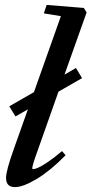

<svg xmlns="http://www.w3.org/2000/svg" viewBox="-20 -745 370 776"><path d="M40.5 11.2Q4.4 11.2 4.4 -25.9Q4.4 -54.2 34.2 -138.2L92.8 -303.2L42.5 -274.4L17.6 -315.4L117.2 -372.6L226.1 -679.7L157.2 -690.9L168.5 -725.1L318.8 -712.9L330.1 -694.8L240.7 -443.4L287.1 -470.2L311.5 -429.2L216.3 -374.5L132.8 -138.2Q110.4 -76.7 110.4 -65.4Q110.4 -61.5 114.7 -61.5Q120.6 -61.5 133.5 -66.9Q146.5 -72.3 172.9 -89.8Q199.2 -107.4 230.5 -134.3L245.1 -117.7Q184.6 -55.7 129.2 -22.2Q73.7 11.2 40.5 11.2Z"/></svg>

Font: Elstob SemiBold
Style: Italic
Weight: 600
Italic angle: -20°
Designer: Peter S. Baker
Version: Version 1.015